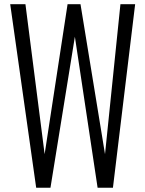

<svg xmlns="http://www.w3.org/2000/svg" viewBox="-20 -879 681 899"><path d="M149.4 0 27.8 -859.4H99.1L189 -157.2L296.4 -859.4H356.9L471.7 -157.2L543.9 -859.4H612.8L508.8 0H437L330.6 -707L216.3 0Z"/></svg>

Font: Antonio Thin
Style: Regular
Weight: 250
Designer: Vernon Adams
Foundry: Vernon Adams
Version: Version 1.002